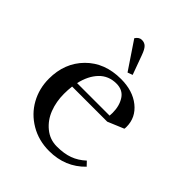

<svg xmlns="http://www.w3.org/2000/svg" viewBox="-186 -751 865 865"><g transform="rotate(45 247.0 -318.0)"><path d="M41 -223.1Q41 -323.2 104.7 -387.7Q168.5 -452.1 272 -452.1Q347.2 -452.1 394.5 -414.1Q441.9 -376 441.9 -316.9Q441.9 -308.1 440.9 -304.2L363.8 -272H140.1Q137.2 -247.6 137.2 -223.1Q137.2 -173.3 153.6 -130.6Q169.9 -87.9 203.9 -60.1Q237.8 -32.2 282.2 -32.2Q328.1 -32.2 361.3 -44.4Q394.5 -56.6 422.9 -83L441.9 -63Q374.5 6.8 272 6.8Q205.1 6.8 151.9 -24.7Q98.6 -56.2 69.8 -108.4Q41 -160.6 41 -223.1ZM145 -298.8H352.1Q353 -304.7 353 -316.9Q353 -361.3 333 -392.1Q313 -422.9 272 -422.9Q222.2 -422.9 189.9 -389.2Q157.7 -355.5 145 -298.8ZM184.1 -624Q196.3 -643.1 213.9 -643.1Q231 -643.1 241.7 -632.3Q252.4 -621.6 262.2 -594.2L295.9 -502L272 -493.2Z"/></g></svg>

Font: Dihjauti S
Style: Bold
Weight: 700
Designer: T. Christopher White
Version: Version 3.0.0